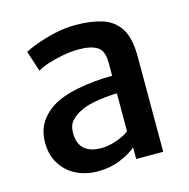

<svg xmlns="http://www.w3.org/2000/svg" viewBox="-89 -653 738 748"><g transform="rotate(-15 279.5 -279.0)"><path d="M481.5 0H372.5V-47Q350.5 -27 309 -9.5Q267.5 8 218 8Q168 8 129.2 -11.8Q90.5 -31.5 68.2 -67.8Q46 -104 46 -153.5Q46 -207 74.8 -244.2Q103.5 -281.5 152 -302.5Q184 -315.5 221.5 -323.2Q259 -331 296.5 -334.2Q334 -337.5 366 -337.5V-390Q366 -439 340.2 -454.8Q314.5 -470.5 267 -470.5Q235.5 -470.5 202 -464.2Q168.5 -458 140.5 -448.8Q112.5 -439.5 97.5 -430L70.5 -513Q82 -520 114.8 -532.5Q147.5 -545 191.2 -555.2Q235 -565.5 278 -565.5Q340.5 -565.5 386.2 -551Q432 -536.5 456.8 -497.2Q481.5 -458 481.5 -383.5ZM319 -263.5Q292 -261 265.5 -255.2Q239 -249.5 220.5 -240.5Q195 -229 178 -211Q161 -193 161 -161Q161 -119 184.2 -97.5Q207.5 -76 253.5 -76Q277 -76 301 -83Q325 -90 342.8 -99Q360.5 -108 366 -114.5V-266.5Q346.5 -266.5 319 -263.5Z"/></g></svg>

Font: Koeln Type Sans
Style: Regular
Weight: 400
Designer: Eben Sorkin
Foundry: Eben Sorkin
Version: Version 2.001